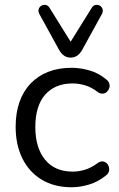

<svg xmlns="http://www.w3.org/2000/svg" viewBox="-20 -781 503 810"><path d="M282 9Q209 9 156 -23Q103 -55 74.5 -112.5Q46 -170 46 -246Q46 -304 62 -350Q78 -396 109 -428.5Q140 -461 183.5 -478Q227 -495 282 -495Q318 -495 357 -484Q396 -473 428 -446Q438 -439 441 -429Q444 -419 441 -409.5Q438 -400 431 -393.5Q424 -387 413.5 -386Q403 -385 392 -393Q366 -413 339 -421Q312 -429 287 -429Q248 -429 219 -416.5Q190 -404 170 -381Q150 -358 139.5 -324Q129 -290 129 -245Q129 -158 170 -107.5Q211 -57 287 -57Q312 -57 338.5 -65Q365 -73 392 -93Q403 -101 413 -100Q423 -99 430 -92.5Q437 -86 439.5 -76Q442 -66 439 -56.5Q436 -47 426 -40Q394 -14 356 -2.5Q318 9 282 9ZM278 -538Q262 -538 250 -546.5Q238 -555 229 -571L146 -722Q140 -734 143.5 -743.5Q147 -753 155.5 -757.5Q164 -762 173.5 -760Q183 -758 189 -748L278 -605L367 -748Q373 -758 382.5 -760Q392 -762 400.5 -757.5Q409 -753 412.5 -743.5Q416 -734 410 -722L327 -571Q318 -555 306 -546.5Q294 -538 278 -538Z"/></svg>

Font: Nunito ExtraLight
Style: Regular
Weight: 400
Version: Version 3.602